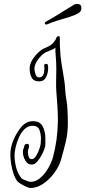

<svg xmlns="http://www.w3.org/2000/svg" viewBox="-20 -887 429 965"><path d="M133 58Q127 58 113 52Q99 46 86 38Q73 30 69 26Q57 12 48.5 -12.5Q40 -37 36 -63.5Q32 -90 32 -108Q32 -146 47 -182Q62 -218 87 -249Q99 -263 113.5 -270.5Q128 -278 146 -278Q181 -278 194.5 -252Q208 -226 208 -193V-175Q208 -169 208 -162Q208 -155 206 -149Q204 -137 193.5 -115.5Q183 -94 169 -77Q155 -60 141 -60Q119 -59 107 -80.5Q95 -102 95 -123Q95 -134 98 -139.5Q101 -145 102 -153Q104 -164 117 -164Q126 -164 126 -153Q126 -145 122 -136Q121 -133 120.5 -130Q120 -127 120 -122Q120 -112 124 -99.5Q128 -87 140 -87Q152 -88 162 -104.5Q172 -121 178.5 -140.5Q185 -160 185 -170Q185 -175 185 -179Q185 -183 186 -188Q186 -213 178 -234Q170 -255 144 -255Q122 -255 104.5 -239Q87 -223 76 -198.5Q65 -174 59 -149Q53 -124 53 -106Q53 -78 61 -46Q69 -14 88 9Q91 12 100 16Q109 20 119 23.5Q129 27 133 27Q160 27 183 7Q206 -13 222.5 -42Q239 -71 246 -96Q258 -141 264 -184.5Q270 -228 271 -280Q271 -317 268.5 -354.5Q266 -392 263 -429Q262 -440 262 -452Q262 -464 262 -475Q262 -492 262.5 -508.5Q263 -525 263 -541Q263 -574 260 -607Q259 -617 258.5 -627Q258 -637 259 -647Q252 -642 242 -637.5Q232 -633 217 -627Q203 -622 188 -607.5Q173 -593 163 -575Q153 -557 153 -541Q153 -533 158 -515.5Q163 -498 176 -498Q192 -498 197.5 -511Q203 -524 203 -540Q203 -544 203 -548Q203 -552 202 -556V-558Q202 -566 211 -566Q221 -566 221 -558Q222 -555 222 -551.5Q222 -548 222 -544Q222 -520 211.5 -499Q201 -478 177 -478Q149 -478 139 -497.5Q129 -517 129 -542Q129 -564 142 -585.5Q155 -607 173.5 -624Q192 -641 209 -647Q235 -657 247.5 -671.5Q260 -686 263 -696Q265 -704 273 -705Q281 -706 280 -700L281 -689Q280 -669 281.5 -648.5Q283 -628 284 -607Q289 -563 297.5 -518Q306 -473 308 -431Q310 -403 314 -383.5Q318 -364 319 -336Q320 -317 320.5 -304Q321 -291 321 -269Q321 -217 310.5 -174Q300 -131 287 -85Q278 -53 254 -19.5Q230 14 198 36Q166 58 133 58ZM213 -764Q205 -764 205 -770Q205 -775 212 -779Q231 -789 257 -805Q283 -821 309 -837Q335 -853 353 -864Q357 -866 360.5 -866.5Q364 -867 367 -867Q375 -867 377 -866Q389 -863 389 -846Q389 -839 386 -832.5Q383 -826 376 -822Q358 -811 329.5 -802Q301 -793 272 -784.5Q243 -776 223 -767Q217 -764 213 -764Z"/></svg>

Font: Ruge Boogie
Style: Regular
Weight: 400
Designer: Robert E. Leuschke
Foundry: Robert E. Leuschke
Version: Version 1.010; ttfautohint (v1.8.3)